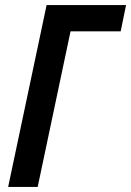

<svg xmlns="http://www.w3.org/2000/svg" viewBox="-20 -734 515 754"><path d="M12 0 163 -714H475L454 -611H257L128 0Z"/></svg>

Font: Noto Sans Condensed SemiBold
Style: Italic
Weight: 600
Width: 3
Italic angle: -12°
Designer: Monotype Design Team
Foundry: Monotype Imaging Inc.
Version: Version 2.013; ttfautohint (v1.8.4.7-5d5b)